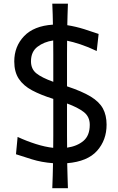

<svg xmlns="http://www.w3.org/2000/svg" viewBox="-20 -872 637 1038"><path d="M262.7 145.5Q264.2 110.4 265.1 76.7Q266.1 43 266.6 10.3Q204.1 5.4 153.1 -10.5Q102.1 -26.4 66.4 -38.1L75.2 -131.8Q123.5 -109.4 173.6 -93.5Q223.6 -77.6 267.6 -72.8Q268.1 -105.5 268.1 -138.2Q268.1 -170.9 268.1 -203.6V-337.4Q200.7 -358.4 153.6 -383.5Q106.4 -408.7 81.8 -445.8Q57.1 -482.9 57.1 -540Q57.1 -620.6 109.9 -676.3Q162.6 -731.9 266.1 -738.8Q265.6 -766.1 264.9 -794.4Q264.2 -822.8 262.7 -852.1H347.2Q346.2 -821.8 345.2 -792.7Q344.2 -763.7 343.8 -735.8Q390.1 -728.5 436 -714.1Q481.9 -699.7 513.2 -688.5L502.9 -596.2Q456.1 -618.7 414.6 -632.3Q373 -646 342.8 -651.9Q342.3 -614.7 342.3 -577.6Q342.3 -540.5 342.3 -502.9V-405.3Q423.3 -378.4 470 -350.1Q516.6 -321.8 536.4 -285.4Q556.2 -249 556.2 -197.8Q556.2 -114.7 504.9 -56.9Q453.6 1 343.3 10.3Q344.2 43 345 76.7Q345.7 110.4 347.2 145.5ZM147.5 -540.5Q147.5 -499 176.5 -475.6Q205.6 -452.1 268.1 -429.7V-502.9Q268.1 -541 268.1 -578.4Q268.1 -615.7 267.6 -653.3Q217.8 -646 182.6 -619.1Q147.5 -592.3 147.5 -540.5ZM342.3 -203.6Q342.3 -170.9 342.3 -138.7Q342.3 -106.4 342.8 -73.7Q397 -81.5 431.2 -110.4Q465.3 -139.2 465.3 -197.3Q465.3 -241.2 432.9 -266.4Q400.4 -291.5 342.3 -312.5Z"/></svg>

Font: Pinar DS1 Medium
Style: Regular
Weight: 500
Designer: Amin Abedi
Version: Version 3.000